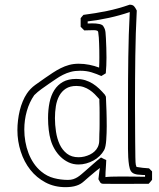

<svg xmlns="http://www.w3.org/2000/svg" viewBox="-20 -753 665 802"><path d="M395 -338.9Q385.7 -349.6 375.7 -359.6Q365.7 -369.6 354.2 -377.2Q342.8 -384.8 329.3 -389.4Q315.9 -394 298.8 -394Q272.5 -394 255.1 -382.8Q237.8 -371.6 227.5 -352.8Q217.3 -334 213.4 -309.8Q209.5 -285.6 209.5 -259.3Q209.5 -231.9 213.9 -202.9Q218.3 -173.8 229.2 -150.1Q240.2 -126.5 259.5 -111.3Q278.8 -96.2 308.1 -96.2Q320.3 -96.2 332.5 -99.1Q344.7 -102.1 355.7 -107.4Q366.7 -112.8 375.2 -120.8Q383.8 -128.9 388.7 -139.2Q394.5 -151.9 394.5 -165.8Q394.5 -179.7 395 -193.4Q395.5 -203.6 395.8 -213.9Q396 -224.1 396 -234.4Q396 -248.5 396 -259.8Q396 -271 396 -281.7Q396 -292.5 395.8 -304Q395.5 -315.4 395 -329.6ZM422.4 -349.1Q422.9 -333 423.6 -318.6Q424.3 -304.2 424.8 -289.6Q425.3 -274.9 425.5 -259.5Q425.8 -244.1 425.8 -225.6Q425.8 -212.4 425.3 -197.5Q424.8 -182.6 423.8 -168.7Q422.9 -154.8 420.7 -143.6Q418.5 -132.3 415 -126Q407.7 -112.8 396.2 -101.6Q384.8 -90.3 370.4 -82.5Q356 -74.7 340.1 -70.3Q324.2 -65.9 308.1 -65.9Q285.6 -65.9 266.8 -74.7Q248 -83.5 233.2 -97.9Q218.3 -112.3 207.8 -130.6Q197.3 -148.9 191.9 -168Q186.5 -186 183.6 -210Q180.7 -233.9 180.7 -259.3Q180.7 -294.4 186.8 -324.5Q192.9 -354.5 206.8 -376.5Q220.7 -398.4 242.9 -410.9Q265.1 -423.3 297.4 -423.3Q318.8 -423.3 335.9 -418Q353 -412.6 367.4 -403.6Q381.8 -394.5 394.3 -382.6Q406.7 -370.6 418 -357.4ZM615.2 -37.1V-2Q611.3 2.4 608.2 6.6Q605 10.7 601.1 14.6Q568.8 14.6 537.6 14.9Q506.3 15.1 474.1 15.1Q458.5 15.1 442.4 14.9Q426.3 14.6 410.6 14.6Q402.3 14.6 398.4 8.5Q394.5 2.4 391.1 -4.4Q392.6 -15.6 393.3 -22.9Q394 -30.3 394.8 -35.2Q395.5 -40 396 -43.5Q396.5 -46.9 397.5 -51.3Q389.2 -44.9 384.3 -41.3Q379.4 -37.6 375.5 -34.2Q371.6 -30.8 366.9 -26.9Q362.3 -22.9 354 -16.1Q341.8 -5.9 329.3 5.4Q316.9 16.6 300.8 22Q289.6 25.9 277.6 27.3Q265.6 28.8 253.9 28.8Q207 28.8 169.9 9Q132.8 -10.7 106.7 -43.7Q80.6 -76.7 66.7 -119.9Q52.7 -163.1 52.7 -209.5Q52.7 -229.5 55.2 -250.2Q57.6 -271 62.5 -291.3Q67.4 -311.5 75 -329.6Q82.5 -347.7 92.3 -362.3Q106.4 -383.3 127.4 -398.4Q148.4 -413.6 168.9 -427.7Q184.6 -438.5 200.4 -449Q216.3 -459.5 233.2 -468Q250 -476.6 268.6 -481.7Q287.1 -486.8 308.6 -486.8Q331.1 -486.8 353 -482.4Q375 -478 394 -470.7Q394.5 -481.4 394.8 -491.9Q395 -502.4 395 -513.2Q395 -527.8 394.8 -542.5Q394.5 -557.1 394 -570.8Q393.6 -584.5 392.8 -595.9Q392.1 -607.4 390.6 -615.2Q390.6 -623 385.3 -625Q379.9 -627 371.6 -627Q360.4 -627 349.6 -626.5Q338.9 -626 332 -626L316.9 -641.1V-677.2Q319.8 -681.2 322.8 -684.3Q325.7 -687.5 328.6 -690.9Q378.9 -697.3 426.5 -707Q474.1 -716.8 521.5 -733.4Q534.7 -733.4 540.5 -726.3Q546.4 -719.2 551.3 -709Q546.4 -613.8 545.2 -519.3Q543.9 -424.8 543.9 -329.6Q543.9 -320.8 543.9 -301.5Q543.9 -282.2 544.2 -258.1Q544.4 -233.9 544.4 -207.8Q544.4 -181.6 544.7 -158.7Q544.9 -135.7 545.2 -118.9Q545.4 -102.1 545.4 -96.7Q545.9 -87.4 546.1 -75.7Q546.4 -64 550.3 -55.7Q563.5 -53.2 576.2 -52Q588.9 -50.8 602.5 -49.8ZM578.1 -22Q570.3 -22.9 562.7 -23.2Q555.2 -23.4 548.6 -24.9Q542 -26.4 536.4 -29.3Q530.8 -32.2 526.9 -38.1Q521.5 -46.9 519 -62.7Q516.6 -78.6 515.6 -96.2Q514.6 -113.8 514.6 -130.4Q514.6 -147 514.6 -156.2V-201.7V-327.1Q514.6 -421.9 515.9 -515.1Q517.1 -608.4 522 -702.6Q479 -688 435.3 -678.5Q391.6 -668.9 346.2 -663.6V-654.8Q348.6 -654.8 353.5 -655Q358.4 -655.3 365.2 -655.3Q372.6 -655.3 380.4 -654.8Q388.2 -654.3 395 -652.8Q401.9 -651.4 406.7 -648.4Q411.6 -645.5 413.1 -640.6Q419.4 -631.3 420.7 -617.7Q421.9 -604 422.4 -593.8Q423.3 -573.2 424.1 -553Q424.8 -532.7 424.8 -512.2Q424.8 -479 421.9 -446.8Q417.5 -443.8 412.8 -441.2Q408.2 -438.5 403.3 -435.5Q393.1 -439.9 383.1 -443.8Q373 -447.8 362.5 -450.9Q352.1 -454.1 340.3 -455.8Q328.6 -457.5 314.9 -457.5Q293 -457.5 275.6 -452.9Q258.3 -448.2 242.9 -440.4Q227.5 -432.6 213.9 -423.1Q200.2 -413.6 185.5 -403.8Q169.4 -392.6 153.3 -381.1Q137.2 -369.6 123 -355.5Q102.5 -326.2 92 -288.8Q81.5 -251.5 81.5 -211.9Q81.5 -186.5 85.9 -161.4Q90.3 -136.2 99.1 -113.3Q107.9 -90.3 121.3 -70.6Q134.8 -50.8 152.8 -36.1Q176.3 -16.6 205.1 -9Q233.9 -1.5 263.7 -1.5Q276.4 -1.5 285.9 -4.6Q295.4 -7.8 303.7 -12.9Q312 -18.1 320.1 -25.1Q328.1 -32.2 337.4 -40Q353.5 -53.7 369.1 -67.9Q384.8 -82 401.9 -95.2Q407.2 -92.3 412.8 -89.6Q418.5 -86.9 423.8 -84.5Q423.3 -73.7 422.9 -65.7Q422.4 -57.6 421.9 -50Q421.4 -42.5 420.9 -34.2Q420.4 -25.9 420.4 -14.2V-13.2Q424.8 -13.7 429.2 -14.2Q433.6 -14.6 440.9 -14.9Q448.2 -15.1 460 -15.4Q471.7 -15.6 490.7 -15.6Q507.8 -15.6 530.8 -15.4Q553.7 -15.1 585.9 -14.6V-22Z"/></svg>

Font: XB Kayhan Pook
Style: Regular
Weight: 700
Designer: Behnam
Foundry: Irmug
Version: Version 7.300 2009